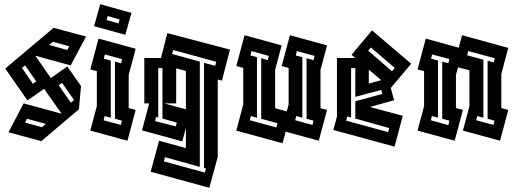

<svg xmlns="http://www.w3.org/2000/svg" viewBox="-20 -667 2444 910"><path d="M176 2 20 -40 92 -177 272 -128 189 -246 110 -191 5 -342 121 -440 234 -535 388 -494 315 -357 147 -403 221 -297 299 -352 364 -259 354 -149 315 -116ZM213 -454 299 -430 308 -448 231 -469ZM84 -345 136 -270 152 -281 99 -357ZM258 -263 316 -180 331 -193 274 -274ZM99 -86 179 -64 197 -80 108 -104Z M408 -48 439 -164V-330L408 -338L447 -484L623 -436L590 -312V-155L623 -146L584 0ZM505 -109 476 -117 471 -97 553 -75 558 -95 525 -104V-375L554 -367L558 -387L477 -409L472 -389L505 -380ZM574 -502 426 -543 455 -647 603 -606ZM485 -572 542 -556 547 -575 490 -591Z M653 -49 687 -177H664V-392H743L773 -510L1070 -432L1032 -285L1012 -290V77L972 223L694 147L734 0L861 35V-61L844 3ZM927 124 762 78 757 98 951 151 956 132 947 129V-369L1000 -355L1005 -374L801 -430L796 -411L927 -375ZM750 -105V-344H730V-110L720 -113L715 -93L813 -68L818 -86ZM758 -177 861 -149V-331L815 -343V-177Z M1100 -48 1133 -172V-345L1100 -354L1139 -500L1315 -452L1284 -336V-154L1339 -139L1348 -172V-345L1315 -354L1354 -500L1530 -452L1499 -336V-154L1530 -146L1491 0L1334 -43L1319 12ZM1218 -391 1249 -382 1254 -402 1172 -425 1167 -404 1198 -396V-109L1169 -117L1164 -97L1290 -63L1295 -83L1218 -104ZM1433 -391 1466 -382 1471 -402 1387 -425 1382 -404 1413 -396V-109L1384 -117L1379 -97L1461 -75L1466 -95L1433 -104Z M1560 -51 1577 -115V-392H1664L1646 -407L1743 -523L1929 -365L1832 -250L1848 -192L1733 -160L1889 -118L1850 28ZM1725 -427 1838 -329 1851 -345 1738 -442ZM1644 -110 1626 -115 1621 -95 1819 -41 1825 -60 1664 -105V-187L1792 -222L1787 -241L1664 -208V-344H1644ZM1728 -271 1787 -287 1728 -337Z M1959 -48 1990 -164V-330L1959 -338L1998 -484L2154 -441L2170 -500L2389 -440L2356 -316V-155L2389 -146L2350 0L2174 -48L2205 -164V-334L2151 -348L2141 -312V-155L2174 -146L2135 0ZM2271 -109 2242 -117 2237 -97 2319 -75 2324 -95 2291 -104V-379L2320 -371L2325 -391L2199 -425L2194 -405L2271 -384ZM2056 -109 2027 -117 2022 -97 2105 -74 2110 -95 2076 -104V-375L2105 -367L2110 -387L2028 -409L2023 -389L2056 -380Z"/></svg>

Font: Blaka Hollow
Style: Regular
Weight: 400
Designer: Mohamed Gaber
Foundry: Kief Type Foundry
Version: Version 1.003; ttfautohint (v1.8.4.7-5d5b)